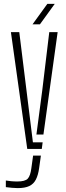

<svg xmlns="http://www.w3.org/2000/svg" viewBox="-20 -765 339 986"><path d="M120 0 36 -600H79L116 -301L149 -34H199L194.5 0ZM71 201Q60 201 41.8 199.5Q23.5 198 10 196V162Q22 164 37 165.5Q52 167 69 167Q109 167 122.5 152.5Q136 138 141 99L150 34H190L181 98Q176 134.5 164.2 157.2Q152.5 180 130.2 190.5Q108 201 71 201ZM167 -74 197 -301 233 -600H276L203 -74ZM147 -640 223 -745H261L185 -640Z"/></svg>

Font: Big Shoulders Stencil Text Thin
Style: Regular
Weight: 100
Designer: Patric King
Foundry: XO Type Co
Version: Version 2.001